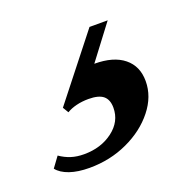

<svg xmlns="http://www.w3.org/2000/svg" viewBox="-91 -77 383 392"><g transform="rotate(-20 100.5 119.0)"><path d="M42.5 254Q17.5 254 -0.5 247.8Q-18.5 241.5 -27 230.5L-10.5 208Q1 216 13.5 220Q26 224 41.5 224Q78.5 224 104.2 204.5Q130 185 130 155Q130 137.5 120 129.2Q110 121 88 121Q74 121 61.8 124Q49.5 127 40.5 132.5L33 120L140.5 -16.5H180L124 57.5Q165.5 57.5 188 75.8Q210.5 94 210.5 126.5Q210.5 160 187.2 189.2Q164 218.5 125.8 236.2Q87.5 254 42.5 254Z"/></g></svg>

Font: Libre Caslon Text
Style: Italic
Weight: 400
Italic angle: -22.583°
Designer: Pablo Impallari, Rodrigo Fuenzalida, Katja Schimmel
Foundry: Pablo Impallari, Rodrigo Fuenzalida
Version: Version 2.000